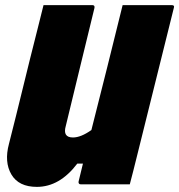

<svg xmlns="http://www.w3.org/2000/svg" viewBox="-20 -720 700 750"><path d="M124 10Q53 10 24.5 -38.5Q-4 -87 15 -158Q43 -268 70 -379Q97 -490 125 -600Q131 -625 137.5 -650Q144 -675 150 -700H341Q351 -700 349 -689Q321 -574 293 -459Q265 -344 237 -228Q224 -183 265 -183Q296 -183 337 -212Q368 -334 398.5 -456Q429 -578 459 -700H651Q663 -700 659 -689L515 -110Q508 -80 500.5 -52Q493 -24 487 0H295Q290 0 288 -3.5Q286 -7 287 -11Q295 -45 304 -81H282Q213 10 124 10Z"/></svg>

Font: Recursive Mn Lnr St Blk
Style: Italic
Weight: 900
Italic angle: -15°
Monospace: yes
Version: Version 1.079;hotconv 1.0.112;makeotfexe 2.5.65598; ttfautoh